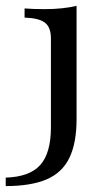

<svg xmlns="http://www.w3.org/2000/svg" viewBox="-64 -445 365 658"><path d="M-44.4 192.7V163.7Q37.1 161.3 73.8 120.6Q110.5 79.8 110.5 -8.9V-313.7Q110.5 -351.6 89.9 -367.3Q69.4 -383.1 20.2 -384.7V-416.1Q49.2 -413.7 88.7 -413.7Q151.6 -413.7 198.4 -425V-36.3Q198.4 45.2 173.8 96Q149.2 146.8 95.6 169.8Q41.9 192.7 -44.4 192.7Z"/></svg>

Font: Playfair 12pt Medium
Style: Regular
Weight: 500
Designer: Claus Eggers Sørensen
Foundry: Claus Eggers Sørensen
Version: Version 2.000;gftools[0.9.28]